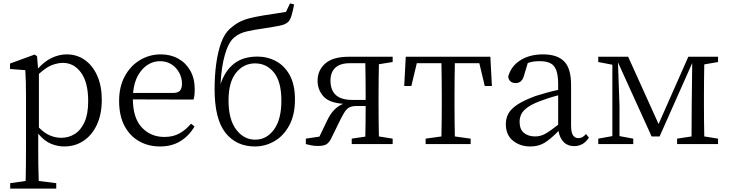

<svg xmlns="http://www.w3.org/2000/svg" viewBox="-20 -848 4295 1130"><path d="M209 -413V-97Q242 -64 274.5 -50.5Q307 -37 341 -37Q384 -37 420 -59.5Q456 -82 477.5 -129.5Q499 -177 499 -253Q499 -363 457 -420.5Q415 -478 350 -478Q323 -478 288.5 -466Q254 -454 209 -413ZM198 -517 204 -445Q243 -488 286 -508Q329 -528 373 -528Q432 -528 478.5 -495.5Q525 -463 552 -403Q579 -343 579 -261Q579 -176 550.5 -114.5Q522 -53 472 -19.5Q422 14 358 14Q320 14 281 -1.5Q242 -17 205 -61V32Q205 76 205.5 123.5Q206 171 208 217L311 230V262H40V230L131 217Q132 172 132.5 125Q133 78 133 34V-282Q133 -330 132 -365Q131 -400 129 -435L39 -442V-474L184 -527Z M763 -301H997Q1030 -301 1040.5 -316Q1051 -331 1051 -355Q1051 -390 1034.5 -420.5Q1018 -451 989 -469.5Q960 -488 921 -488Q884 -488 850.5 -467.5Q817 -447 793 -405.5Q769 -364 763 -301ZM1119 -262 762 -263Q763 -152 815.5 -97Q868 -42 947 -42Q1000 -42 1037.5 -63.5Q1075 -85 1104 -120L1125 -104Q1094 -50 1043 -18Q992 14 922 14Q852 14 797.5 -17.5Q743 -49 712 -108.5Q681 -168 681 -254Q681 -338 714.5 -399.5Q748 -461 804 -494.5Q860 -528 926 -528Q984 -528 1029 -503Q1074 -478 1100 -432Q1126 -386 1126 -324Q1126 -283 1119 -262Z M1482 -26Q1549 -26 1592.5 -85.5Q1636 -145 1636 -255Q1636 -367 1592.5 -421Q1549 -475 1481 -475Q1414 -475 1369.5 -420Q1325 -365 1325 -257Q1325 -145 1370 -85.5Q1415 -26 1482 -26ZM1687 -828 1711 -822Q1704 -785 1696.5 -759Q1689 -733 1678 -721Q1662 -704 1627 -697Q1592 -690 1540 -682Q1475 -673 1432 -663Q1389 -653 1359 -628Q1325 -600 1304 -527.5Q1283 -455 1278 -353Q1304 -431 1357 -473Q1410 -515 1495 -515Q1554 -515 1604.5 -488Q1655 -461 1685.5 -405Q1716 -349 1716 -263Q1716 -172 1682.5 -110Q1649 -48 1595 -17Q1541 14 1481 14Q1370 14 1306.5 -67Q1243 -148 1243 -323Q1243 -402 1252.5 -472.5Q1262 -543 1281.5 -596.5Q1301 -650 1333 -679Q1359 -702 1385.5 -716.5Q1412 -731 1446.5 -740Q1481 -749 1529 -757Q1563 -762 1597 -767.5Q1631 -773 1663 -778Z M2052 -260H2132V-286Q2132 -327 2131.5 -381Q2131 -435 2130 -476H2040Q1981 -476 1953 -449Q1925 -422 1925 -374Q1925 -260 2052 -260ZM2291 -483 2210 -470Q2209 -429 2208.5 -377.5Q2208 -326 2208 -286V-228Q2208 -189 2208.5 -137.5Q2209 -86 2210 -45L2291 -32V0H2050V-32L2130 -44Q2131 -83 2131.5 -133Q2132 -183 2132 -224H2079Q2052 -224 2037 -216.5Q2022 -209 2010.5 -192Q1999 -175 1985 -147L1927 -29Q1916 -8 1900.5 1.5Q1885 11 1851 11Q1829 11 1810 7Q1791 3 1780 0V-32L1860 -44L1906 -140Q1941 -214 2000 -237Q1916 -243 1882.5 -282Q1849 -321 1849 -373Q1849 -434 1894 -474Q1939 -514 2033 -514H2291Z M2801 -476H2657Q2656 -435 2655.5 -381Q2655 -327 2655 -286V-228Q2655 -189 2655.5 -137.5Q2656 -86 2657 -45L2750 -32V0H2485V-32L2578 -45Q2579 -86 2579.5 -137.5Q2580 -189 2580 -228V-286Q2580 -327 2579.5 -381Q2579 -435 2578 -476H2433L2401 -342H2359L2368 -514H2866L2875 -342H2833Z M3265 -114V-287Q3234 -279 3203.5 -269Q3173 -259 3153 -251Q3105 -232 3080 -212.5Q3055 -193 3046.5 -172.5Q3038 -152 3038 -132Q3038 -87 3063.5 -66Q3089 -45 3130 -45Q3161 -45 3189 -60.5Q3217 -76 3265 -114ZM3429 -59 3446 -38Q3428 -11 3406.5 0.5Q3385 12 3359 12Q3321 12 3297.5 -12Q3274 -36 3267 -77Q3221 -30 3185.5 -8Q3150 14 3101 14Q3041 14 2999 -20Q2957 -54 2957 -118Q2957 -152 2972.5 -180Q2988 -208 3026 -233Q3064 -258 3132 -283Q3161 -292 3196 -302Q3231 -312 3265 -319V-351Q3265 -406 3253.5 -435.5Q3242 -465 3218 -476.5Q3194 -488 3156 -488Q3140 -488 3122.5 -486Q3105 -484 3086 -477L3064 -403Q3052 -359 3015 -359Q2996 -359 2984.5 -369Q2973 -379 2971 -397Q2987 -458 3042 -493Q3097 -528 3176 -528Q3259 -528 3300 -487Q3341 -446 3341 -348V-111Q3341 -68 3352.5 -51.5Q3364 -35 3384 -35Q3397 -35 3407.5 -41Q3418 -47 3429 -59Z M4206 -483 4125 -469Q4124 -428 4123.5 -376.5Q4123 -325 4123 -286V-228Q4123 -189 4123.5 -137.5Q4124 -86 4125 -45L4206 -32V0H3965V-32L4050 -45L4051 -225L4054 -477L3862 -45H3815L3617 -481L3626 -225V-47L3707 -32V0H3501V-32L3584 -47V-467L3501 -483V-514H3677L3856 -118L4031 -514H4206Z"/></svg>

Font: Shippori Mincho TTF
Style: Regular
Weight: 400
Version: Version 2.100